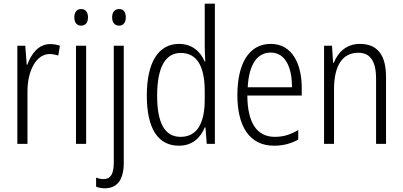

<svg xmlns="http://www.w3.org/2000/svg" viewBox="-20 -780 2184 1041"><path d="M252 -541C188 -541 149 -487 128 -429H125L117 -532H74V0H129V-282C128 -391 174 -487 249 -487C266 -487 283 -483 296 -479L305 -532C289 -538 270 -541 252 -541Z M420 -731C395 -731 383 -713 383 -686C383 -658 396 -641 420 -641C444 -641 457 -658 457 -686C457 -713 445 -731 420 -731ZM447 -532H392V0H447Z M588 -686C588 -658 602 -641 626 -641C649 -641 662 -658 662 -686C662 -713 651 -731 626 -731C601 -731 588 -713 588 -686ZM549 241C613 240 651 199 651 102V-532H597V100C597 163 580 191 542 191C528 191 514 188 501 183V232C513 237 529 241 549 241Z M950 10C1025 10 1068 -35 1090 -89H1094L1101 0H1145V-760H1090V-527C1090 -503 1092 -475 1093 -446H1090C1068 -499 1022 -542 951 -542C840 -542 776 -444 776 -262C776 -84 836 10 950 10ZM959 -38C871 -38 832 -117 832 -261C832 -412 875 -493 960 -493C1049 -493 1090 -419 1090 -286V-240C1090 -111 1048 -38 959 -38Z M1448 -542C1329 -542 1267 -434 1267 -264C1267 -99 1330 10 1466 10C1517 10 1558 -2 1597 -23V-75C1553 -49 1515 -38 1470 -38C1372 -38 1322 -115 1321 -262H1616V-303C1616 -434 1564 -542 1448 -542ZM1448 -495C1528 -495 1564 -412 1563 -307H1323C1330 -432 1375 -495 1448 -495Z M1931 -542C1858 -542 1812 -496 1790 -440H1786L1780 -532H1737V0H1791V-294C1791 -429 1839 -494 1923 -494C1986 -494 2019 -450 2019 -353V0H2073V-363C2073 -486 2023 -542 1931 -542Z"/></svg>

Font: Noto Sans Malayalam Condensed Light
Style: Regular
Weight: 300
Width: 3
Designer: Jelle Bosma - Monotype Design Team
Foundry: Monotype Imaging Inc.
Version: Version 2.104